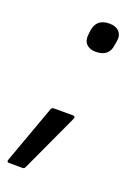

<svg xmlns="http://www.w3.org/2000/svg" viewBox="-160 -518 483 700"><g transform="rotate(20 82.0 -168.5)"><path d="M127 -356Q103 -356 90.5 -369.5Q78 -383 81 -406L83 -423Q90 -470 140 -470Q165 -470 178 -456Q191 -442 187 -419L184 -402Q178 -356 127 -356ZM-31 133Q-41 133 -37 122L44 -102Q47 -110 55 -110H128Q140 -110 135 -98L32 125Q29 133 22 133Z"/></g></svg>

Font: Sofia Sans Condensed Medium
Style: Italic
Weight: 500
Italic angle: -9°
Designer: Botio Nikoltchev, Ani Petrova
Foundry: lettersoup
Version: Version 4.101; ttfautohint (v1.8.4.7-5d5b)